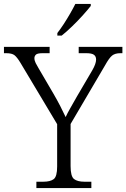

<svg xmlns="http://www.w3.org/2000/svg" viewBox="-28 -951 639 971"><path d="M156 0V-32H191Q226 -32 243.5 -45Q261 -58 261 -109V-323L75 -634Q58 -662 45 -672Q32 -682 3 -682H-8V-714H223V-682H188Q161 -682 153.5 -674.5Q146 -667 146 -657Q146 -645 152.5 -632Q159 -619 167 -606L243 -476Q261 -445 276.5 -415Q292 -385 304 -359Q312 -377 327.5 -404Q343 -431 361 -463L439 -596Q458 -629 458 -650Q458 -666 447 -674Q436 -682 408 -682H370V-714H591V-682H581Q554 -682 539 -670Q524 -658 503 -620L329 -324V-111Q329 -59 346.5 -45.5Q364 -32 399 -32H434V0ZM262 -784Q277 -803 294 -829Q311 -855 326.5 -882Q342 -909 353 -931H431V-921Q418 -904 392 -875Q366 -846 336.5 -817.5Q307 -789 284 -771H262Z"/></svg>

Font: Noto Serif Malayalam Light
Style: Regular
Weight: 300
Designer: Indian type Foundry, Jelle Bosma, Monotype Design Team
Foundry: Monotype Imaging Inc.
Version: Version 2.104; ttfautohint (v1.8.4.7-5d5b)